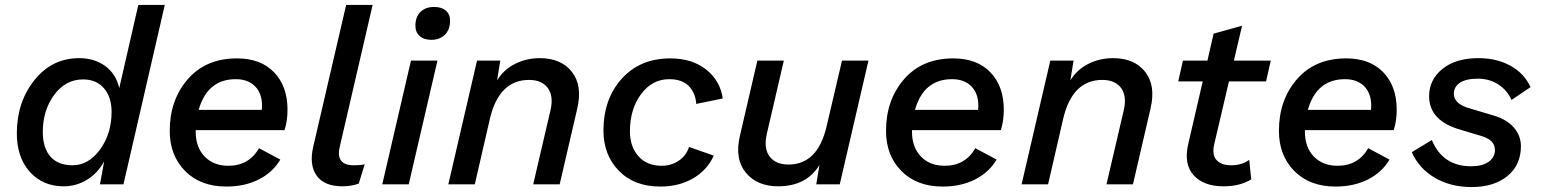

<svg xmlns="http://www.w3.org/2000/svg" viewBox="-20 -745 6230 776"><path d="M237 8Q153 8 100.5 -50.5Q48 -109 48 -206Q48 -332 119 -421Q190 -510 300 -510Q362 -510 405.5 -478Q449 -446 462 -389L539 -725H646L479 0H384L401 -93Q376 -46 332.5 -19Q289 8 237 8ZM273 -77Q338 -77 384.5 -141Q431 -205 431 -293Q431 -353 400 -388.5Q369 -424 316 -424Q245 -424 199 -361.5Q153 -299 153 -212Q153 -147 184 -112Q215 -77 273 -77Z M1130 -219H771V-212Q771 -150 807 -112.5Q843 -75 903 -75Q986 -75 1027 -146L1113 -100Q1082 -48 1025.5 -19.5Q969 9 895 9Q790 9 728 -54Q666 -117 666 -216Q666 -341 739 -425Q812 -509 938 -509Q1034 -509 1088 -452.5Q1142 -396 1142 -302Q1142 -256 1130 -219ZM933 -425Q818 -425 783 -301H1038Q1039 -307 1039 -318Q1039 -368 1010.5 -396.5Q982 -425 933 -425Z M1364 8Q1290 8 1259.5 -35.5Q1229 -79 1246 -152L1379 -725H1486L1353 -151Q1336 -77 1410 -77Q1438 -77 1454 -81L1430 -3Q1400 8 1364 8Z M1723 -584Q1693 -584 1675.5 -600Q1658 -616 1659 -644Q1660 -679 1680.5 -698Q1701 -717 1734 -717Q1765 -717 1782.5 -701.5Q1800 -686 1799 -659Q1798 -623 1777 -603.5Q1756 -584 1723 -584ZM1748 -500 1632 0H1525L1641 -500Z M2162 -510Q2248 -510 2291.5 -454.5Q2335 -399 2313 -306L2242 0H2135L2205 -300Q2218 -357 2194 -389.5Q2170 -422 2118 -422Q1997 -422 1960 -265L1899 0H1792L1908 -500H2002L1989 -420Q2015 -463 2061 -486.5Q2107 -510 2162 -510Z M2649 9Q2543 9 2481 -55Q2419 -119 2419 -217Q2419 -345 2493 -427Q2567 -509 2689 -509Q2777 -509 2834 -464Q2891 -419 2901 -347L2794 -325Q2791 -370 2763.5 -397.5Q2736 -425 2685 -425Q2616 -425 2571 -364.5Q2526 -304 2526 -214Q2526 -153 2560 -114Q2594 -75 2655 -75Q2692 -75 2722.5 -95Q2753 -115 2765 -151L2865 -116Q2838 -57 2781 -24Q2724 9 2649 9Z M3383 -500H3490L3374 0H3279L3292 -78Q3239 8 3125 8Q3040 8 2994.5 -47Q2949 -102 2970 -194L3041 -500H3148L3079 -203Q3066 -145 3090.5 -112.5Q3115 -80 3167 -80Q3285 -80 3321 -235Z M4025 -219H3666V-212Q3666 -150 3702 -112.5Q3738 -75 3798 -75Q3881 -75 3922 -146L4008 -100Q3977 -48 3920.5 -19.5Q3864 9 3790 9Q3685 9 3623 -54Q3561 -117 3561 -216Q3561 -341 3634 -425Q3707 -509 3833 -509Q3929 -509 3983 -452.5Q4037 -396 4037 -302Q4037 -256 4025 -219ZM3828 -425Q3713 -425 3678 -301H3933Q3934 -307 3934 -318Q3934 -368 3905.5 -396.5Q3877 -425 3828 -425Z M4479 -510Q4565 -510 4608.5 -454.5Q4652 -399 4630 -306L4559 0H4452L4522 -300Q4535 -357 4511 -389.5Q4487 -422 4435 -422Q4314 -422 4277 -265L4216 0H4109L4225 -500H4319L4306 -420Q4332 -463 4378 -486.5Q4424 -510 4479 -510Z M4947 -416 4887 -160Q4878 -118 4897.5 -97.5Q4917 -77 4956 -77Q4999 -77 5029 -99L5037 -20Q4992 8 4925 8Q4845 8 4804.5 -36.5Q4764 -81 4782 -161L4841 -416H4742L4761 -500H4860L4885 -609L5000 -641L4967 -500H5116L5097 -416Z M5613 -219H5254V-212Q5254 -150 5290 -112.5Q5326 -75 5386 -75Q5469 -75 5510 -146L5596 -100Q5565 -48 5508.5 -19.5Q5452 9 5378 9Q5273 9 5211 -54Q5149 -117 5149 -216Q5149 -341 5222 -425Q5295 -509 5421 -509Q5517 -509 5571 -452.5Q5625 -396 5625 -302Q5625 -256 5613 -219ZM5416 -425Q5301 -425 5266 -301H5521Q5522 -307 5522 -318Q5522 -368 5493.5 -396.5Q5465 -425 5416 -425Z M5686 -130 5767 -179Q5811 -73 5926 -73Q5971 -73 5996.5 -91Q6022 -109 6022 -139Q6022 -180 5965 -196L5885 -220Q5756 -256 5756 -356Q5756 -423 5810 -466.5Q5864 -510 5955 -510Q6029 -510 6084.5 -479.5Q6140 -449 6166 -393L6089 -341Q6072 -380 6036 -403.5Q6000 -427 5953 -427Q5905 -427 5880.5 -410.5Q5856 -394 5856 -366Q5856 -325 5920 -307L6017 -278Q6069 -263 6098 -230Q6127 -197 6127 -154Q6127 -78 6072.5 -33.5Q6018 11 5928 11Q5843 11 5779 -26.5Q5715 -64 5686 -130Z"/></svg>

Font: Elaine Sans Medium
Style: Italic
Weight: 500
Italic angle: -13°
Designer: Wei Huang
Foundry: Wei Huang
Version: Version 2.001;December 24, 2019;FontCreator 12.0.0.2547 64-b